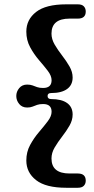

<svg xmlns="http://www.w3.org/2000/svg" viewBox="-20 -760 443 908"><path d="M205 -306Q205 -291.5 222 -291.5Q271 -291.5 297.2 -272.8Q323.5 -254 323.5 -218.5Q323.5 -191.5 308.5 -165.5Q293.5 -139.5 273.5 -113.8Q253.5 -88 238.5 -62.5Q223.5 -37 223.5 -10.5Q223.5 60.5 309 60.5H348Q385.5 60.5 385.5 94.5Q385.5 109 376.5 118.5Q367.5 128 348 128H293Q197 128 150.8 92Q104.5 56 104.5 -1Q104.5 -41.5 122.5 -74.5Q140.5 -107.5 164.2 -135.2Q188 -163 206 -186.8Q224 -210.5 224 -231.5Q224 -268 184 -268Q166.5 -268 155.5 -264Q144.5 -260 134 -255.8Q123.5 -251.5 108.5 -251.5Q84.5 -251.5 70.8 -268.2Q57 -285 57 -306Q57 -326.5 70.8 -343.2Q84.5 -360 108.5 -360Q123.5 -360 134 -356Q144.5 -352 155.5 -348Q166.5 -344 184 -344Q224 -344 224 -380.5Q224 -401.5 206 -425Q188 -448.5 164.2 -476Q140.5 -503.5 122.5 -536.8Q104.5 -570 104.5 -610.5Q104.5 -667.5 150.8 -703.5Q197 -739.5 293 -739.5H348Q367.5 -739.5 376.5 -730Q385.5 -720.5 385.5 -705.5Q385.5 -672 348 -672H309Q223.5 -672 223.5 -601Q223.5 -575 238.5 -549.2Q253.5 -523.5 273.5 -497.8Q293.5 -472 308.5 -446Q323.5 -420 323.5 -393.5Q323.5 -358 297.2 -339Q271 -320 222 -320Q205 -320 205 -306Z"/></svg>

Font: Fraunces 9pt S100 SemiBold
Style: Regular
Weight: 600
Version: Version 1.000; ttfautohint (v1.8.3)